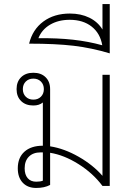

<svg xmlns="http://www.w3.org/2000/svg" viewBox="-20 -920 655 950"><path d="M523 -550V0H487Q440 -63 368.5 -108Q297 -153 228 -164V-5Q200 10 159 10Q117 10 92.5 -16Q68 -42 68 -87Q68 -140 101 -169.5Q134 -199 192 -199V-413Q174 -398 145 -398Q107 -398 84.5 -420Q62 -442 62 -479Q62 -516 84.5 -538Q107 -560 145 -560Q183 -560 205.5 -538Q228 -516 228 -479V-196Q298 -185 369 -144.5Q440 -104 487 -50V-550ZM197 -479Q197 -502 182.5 -516.5Q168 -531 145 -531Q122 -531 107.5 -516.5Q93 -502 93 -479Q93 -456 107.5 -441.5Q122 -427 145 -427Q168 -427 182.5 -441.5Q197 -456 197 -479ZM192 -166H181Q144 -166 123 -145Q102 -124 102 -87Q102 -56 117 -38.5Q132 -21 159 -21Q180 -21 192 -26Z M523 -900V-656Q433 -683 344.5 -693.5Q256 -704 124 -704Q141 -774 194.5 -813.5Q248 -853 326 -853Q380 -853 422 -832.5Q464 -812 487 -774V-900ZM486 -696Q476 -755 433.5 -788.5Q391 -822 325 -822Q269 -822 228 -798Q187 -774 170 -731Q265 -732 341.5 -723.5Q418 -715 486 -696Z"/></svg>

Font: Bai Jamjuree ExtraLight
Style: Regular
Weight: 275
Designer: Katatrad Aksorn Co.,Ltd.
Foundry: Cadson Demak Co.,Ltd.
Version: Version 1.000; ttfautohint (v1.6)